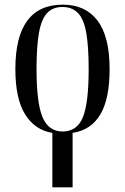

<svg xmlns="http://www.w3.org/2000/svg" viewBox="-20 -565 537 825"><path d="M205 6Q130 -6 88 -73.5Q46 -141 46 -268Q46 -545 250 -545Q347 -545 399 -476.5Q451 -408 451 -268Q451 -140 411 -73Q371 -6 292 6V240H205ZM249 0Q311 0 336 -61Q361 -122 361 -268Q361 -366 350.5 -424.5Q340 -483 315 -509Q290 -535 248 -535Q207 -535 182.5 -509Q158 -483 147.5 -424.5Q137 -366 137 -268Q137 -122 163 -61Q189 0 249 0Z"/></svg>

Font: Noto Serif Display Condensed
Style: Regular
Weight: 400
Width: 3
Designer: Monotype Design Team
Foundry: Monotype Imaging Inc.
Version: Version 2.009